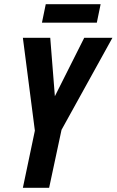

<svg xmlns="http://www.w3.org/2000/svg" viewBox="-20 -894 555 914"><path d="M88.9 0 146 -272 88.9 -713.9H219.2L241.2 -436L380.9 -713.9H515.1L272.9 -275.9L213.9 0ZM179.7 -786.1 197.8 -874H459L440.9 -786.1Z"/></svg>

Font: Open Sans Condensed
Style: Italic
Weight: 400
Width: 3
Italic angle: -12°
Designer: Monotype Design Team
Foundry: Monotype Imaging Inc.
Version: Version 3.000